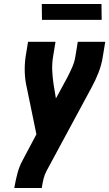

<svg xmlns="http://www.w3.org/2000/svg" viewBox="-20 -945 549 965"><path d="M52 0 53 -7Q59 -41 68 -75Q77 -109 94 -140L163 -270L115 -503Q106 -541 104.5 -581Q103 -621 109 -662L121 -735H259L247 -662Q241 -626 242.5 -591.5Q244 -557 249 -523L261 -450L319 -557Q332 -582 343.5 -608.5Q355 -635 359 -662L371 -735H509L497 -662Q491 -621 475.5 -581Q460 -541 439 -503L214 -86Q204 -67 199 -47Q194 -27 191 -7L190 0ZM191 -845 190 -925H490L491 -845Z"/></svg>

Font: Iosevka Curly Heavy
Style: Italic
Weight: 900
Italic angle: -9°
Monospace: yes
Designer: Belleve Invis
Foundry: Belleve Invis
Version: Version 22.1.2; ttfautohint (v1.8.4)